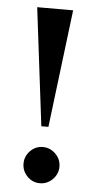

<svg xmlns="http://www.w3.org/2000/svg" viewBox="-50 -692 361 729"><g transform="rotate(5 130.5 -327.5)"><path d="M117 -211 62 -660H199L144 -211ZM130 5Q102 5 82 -15.5Q62 -36 62 -64Q62 -92 82 -112.5Q102 -133 130 -133Q158 -133 178.5 -112.5Q199 -92 199 -64Q199 -36 178.5 -15.5Q158 5 130 5Z"/></g></svg>

Font: Spectral SemiBold
Style: Regular
Weight: 600
Designer: Jean-Baptiste Levee
Foundry: Production Type
Version: Version 2.001